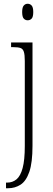

<svg xmlns="http://www.w3.org/2000/svg" viewBox="-20 -762 281 1022"><path d="M127 -654Q115 -654 106.5 -663Q98 -672 98 -698Q98 -723 106.5 -732.5Q115 -742 127 -742Q140 -742 148.5 -732.5Q157 -723 157 -698Q157 -672 148.5 -663Q140 -654 127 -654ZM12 240V210H18Q47 210 68 192.5Q89 175 100.5 132.5Q112 90 112 15V-437Q112 -470 107 -486Q102 -502 89 -506.5Q76 -511 51 -511H39V-536H153V14Q153 104 136 153Q119 202 89.5 221Q60 240 23 240Z"/></svg>

Font: Noto Serif Tamil Condensed ExtraLight
Style: Regular
Weight: 200
Width: 3
Designer: Indian Type Foundry, Tom Grace, and the Monotype Design Team
Foundry: Monotype Imaging Inc.
Version: Version 2.004; ttfautohint (v1.8.4.7-5d5b)